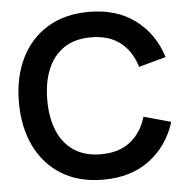

<svg xmlns="http://www.w3.org/2000/svg" viewBox="-53 -787 844 855"><g transform="rotate(-5 369.0 -360.0)"><path d="M374.7 15Q266.8 15 189.6 -32.2Q112.4 -79.3 71.2 -163.8Q30 -248.3 30 -360Q30 -471.7 71.2 -556.2Q112.4 -640.7 189.6 -687.8Q266.8 -735 374.7 -735Q499 -735 582 -672.8Q665.1 -610.6 698.3 -504.8L576.8 -471.5Q556.2 -542 505.6 -581.7Q455.1 -621.3 374.7 -621.3Q302.2 -621.3 253.8 -588.8Q205.5 -556.3 181.2 -497.5Q156.8 -438.8 156.7 -360Q156.5 -281.2 180.8 -222.5Q205.2 -163.8 253.7 -131.2Q302.2 -98.7 374.7 -98.7Q455.1 -98.7 505.6 -138.6Q556.2 -178.5 576.8 -248.5L698.3 -215.2Q665.1 -109.4 582 -47.2Q499 15 374.7 15Z"/></g></svg>

Font: Manrope Variable Light
Style: Regular
Weight: 200
Designer: Mikhail Sharanda
Foundry: Mikhail Sharanda
Version: Version 4.505